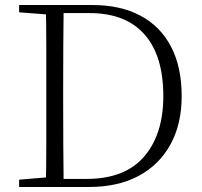

<svg xmlns="http://www.w3.org/2000/svg" viewBox="-20 -743 802 763"><path d="M56 0V-29L188 -40H198V0ZM162 0Q164 -83 164 -169Q164 -255 164 -357V-383Q164 -472 164 -556.5Q164 -641 162 -723H233Q232 -641 231.5 -556.5Q231 -472 231 -383V-357Q231 -255 231.5 -169Q232 -83 233 0ZM198 0V-32H324Q476 -32 552.5 -120.5Q629 -209 629 -361Q629 -522 554 -606.5Q479 -691 336 -691H198V-723H348Q458 -723 537.5 -681Q617 -639 659.5 -558Q702 -477 702 -361Q702 -250 657.5 -169Q613 -88 531 -44Q449 0 334 0ZM56 -694V-723H198V-684H188Z"/></svg>

Font: Noto Serif KR ExtraLight
Style: Regular
Weight: 200
Designer: Ryoko NISHIZUKA 西塚涼子 (kana & ideographs); Frank Grießhammer (Latin, Greek & Cyrillic); Wenlong ZHANG 张文龙 (bopomofo); San
Foundry: Adobe
Version: Version 2.002-H1;hotconv 1.1.0;makeotfexe 2.6.0